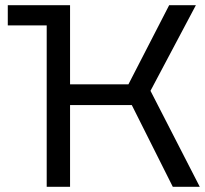

<svg xmlns="http://www.w3.org/2000/svg" viewBox="-20 -720 790 740"><path d="M10 -622V-700H250V-395H475L632 -700H735L560 -370L750 0H646L488 -315H250V0H160V-622Z"/></svg>

Font: Tektur
Style: Regular
Weight: 400
Designer: Adam Jagosz
Foundry: Adam Jagosz
Version: Version 1.005;gftools[0.9.30]